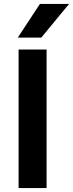

<svg xmlns="http://www.w3.org/2000/svg" viewBox="-20 -961 373 981"><path d="M75 0V-708H218V0ZM71 -769 184 -941H333L191 -769Z"/></svg>

Font: Onest
Style: Bold
Weight: 700
Designer: Dmitri Voloshin, Andrey Kudryavtsev
Foundry: Dmitri Voloshin, Andrey Kudryavtsev
Version: Version 1.000;gftools[0.9.33]